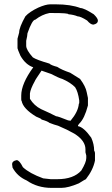

<svg xmlns="http://www.w3.org/2000/svg" viewBox="-20 -704 528 905"><path d="M216.8 -683.6H242.2Q313.5 -683.6 359.4 -666Q376 -666 421.9 -636.7Q441.4 -617.7 441.4 -607.4Q441.4 -591.8 419.9 -587.9Q407.2 -587.9 390.6 -607.4Q359.4 -627 345.7 -627Q327.1 -634.8 302.7 -636.7Q302.7 -642.6 230.5 -642.6H212.9Q177.7 -635.7 146.5 -611.3Q131.8 -611.3 109.4 -546.9Q109.4 -536.6 103.5 -511.7V-488.3Q103.5 -468.8 134.8 -433.6Q151.9 -421.9 212.9 -404.3Q220.2 -396.5 250 -388.7Q270 -375 310.5 -361.3L357.4 -332Q383.8 -296.4 388.7 -269.5L394.5 -242.2V-207Q378.4 -145 353.5 -121.1L347.7 -113.3V-109.4Q375 -104.5 410.2 -54.7Q423.8 -24.4 423.8 5.9Q427.7 12.2 427.7 17.6V52.7Q418.9 97.2 384.8 140.6Q380.4 142.1 351.6 160.2Q301.3 181.6 269.5 181.6H222.7Q156.2 181.6 105.5 146.5Q61.5 127.4 39.1 85.9Q37.1 75.2 37.1 70.3Q37.1 54.7 58.6 50.8Q71.3 50.8 87.9 84Q119.1 113.3 183.6 136.7Q184.6 136.7 218.8 140.6H250Q327.1 140.6 363.3 99.6Q386.7 61 386.7 41V29.3Q386.7 27.3 382.8 13.7V0Q382.8 -41.5 330.1 -74.2Q297.9 -92.8 253.9 -111.3Q234.9 -116.2 212.9 -125Q204.6 -132.3 175.8 -140.6Q175.8 -144.5 150.4 -154.3Q88.4 -191.9 82 -228.5Q80.1 -228.5 80.1 -236.3V-253.9Q80.1 -309.1 136.7 -386.7Q100.1 -399.4 76.2 -441.4Q62.5 -473.1 62.5 -476.6V-521.5L70.3 -550.8Q70.3 -574.7 99.6 -627Q118.7 -648.4 160.2 -668Q195.8 -683.6 216.8 -683.6ZM175.8 -371.1Q144.5 -325.2 144.5 -322.3Q123.5 -284.7 121.1 -263.7V-238.3Q140.6 -206.1 173.8 -189.5Q214.8 -171.4 244.1 -156.2Q252.9 -156.2 300.8 -136.7L312.5 -134.8Q348.6 -177.7 351.6 -214.8Q353.5 -214.8 353.5 -220.7V-230.5Q347.7 -272 334 -293Q311 -315.9 273.4 -332Q257.3 -336.4 220.7 -355.5Z"/></svg>

Font: CEF Fonts CJK
Style: Regular
Weight: 400
Designer: PartyBoss (派对大魔王)
Version: Release 2.25